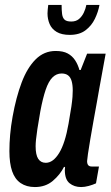

<svg xmlns="http://www.w3.org/2000/svg" viewBox="-20 -744 447 776"><path d="M121 12Q87 12 63.5 -4Q40 -20 29 -52Q18 -84 18 -133Q18 -165 21 -199.5Q24 -234 31 -273Q45 -351 67.5 -410.5Q90 -470 124 -504Q158 -538 205 -538Q235 -538 253.5 -528Q272 -518 283.5 -500.5Q295 -483 301 -461H306L332 -527H407L382 -390Q378 -366 371.5 -330.5Q365 -295 358 -256Q351 -217 345 -181.5Q339 -146 335.5 -122Q332 -98 332 -93Q332 -82 336.5 -76.5Q341 -71 351 -71H380L368 -3Q355 3 338.5 7.5Q322 12 308 12Q280 12 261 -3.5Q242 -19 242 -57Q242 -59 242.5 -62Q243 -65 243 -68L239 -70Q223 -38 193.5 -13Q164 12 121 12ZM165 -86Q180 -86 193.5 -96Q207 -106 219 -125.5Q231 -145 240.5 -174.5Q250 -204 257 -244Q265 -289 268.5 -313.5Q272 -338 273 -352.5Q274 -367 274 -378Q274 -401 269.5 -416.5Q265 -432 255 -439.5Q245 -447 229 -447Q208 -447 192 -431Q176 -415 164.5 -381Q153 -347 143 -294Q135 -249 131 -222Q127 -195 125.5 -179.5Q124 -164 124 -153Q124 -118 134.5 -102Q145 -86 165 -86ZM262 -603Q229 -603 209 -615Q189 -627 180.5 -647Q172 -667 172 -690Q172 -698 173 -706.5Q174 -715 175 -724H229Q229 -702 231 -687Q233 -672 241 -664.5Q249 -657 268 -657Q287 -657 299 -667Q311 -677 318.5 -692.5Q326 -708 329 -724H382Q377 -696 363.5 -668Q350 -640 325.5 -621.5Q301 -603 262 -603Z"/></svg>

Font: Archivo ExtraCondensed SemiBold
Style: Italic
Weight: 600
Width: 2
Italic angle: -10°
Designer: Hector Gatti
Foundry: Omnibus-Type
Version: Version 2.001